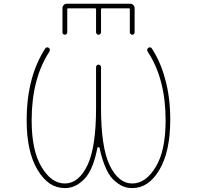

<svg xmlns="http://www.w3.org/2000/svg" viewBox="-20 -1008 1040 1016"><path d="M679.7 -12.7Q653.3 -12.7 629.9 -22.5Q606.4 -32.2 579.6 -57.6Q552.7 -83 532.2 -137.7Q516.6 -177.7 506.8 -225.6Q505.9 -229.5 501 -229.5Q496.1 -229.5 495.1 -225.6Q486.3 -177.7 471.7 -137.7Q450.2 -83 423.3 -57.6Q396.5 -32.2 373 -22.5Q349.6 -12.7 323.2 -12.7Q280.3 -12.7 244.1 -36.1Q209 -59.6 179.7 -107.4Q121.1 -204.1 121.1 -371.1Q121.1 -492.2 148.4 -590.8Q172.9 -679.7 219.7 -752Q222.7 -756.8 228 -757.3Q233.4 -757.8 238.3 -754.9Q248 -746.1 241.2 -734.4Q147.5 -590.8 147.5 -371.1Q147.5 -210 200.2 -124Q252 -37.1 323.2 -37.1Q396.5 -37.1 443.4 -134.8Q488.3 -230.5 488.3 -436.5V-653.3Q488.3 -658.2 492.2 -662.1Q496.1 -666 501.5 -666Q506.8 -666 510.7 -662.1Q514.6 -658.2 514.6 -653.3V-436.5Q514.6 -230.5 559.6 -134.8Q606.4 -37.1 679.7 -37.1Q751 -37.1 803.7 -124Q856.4 -210 856.4 -371.1Q856.4 -590.8 761.7 -734.4Q754.9 -746.1 764.6 -754.9Q769.5 -757.8 774.9 -757.3Q780.3 -756.8 783.2 -752Q830.1 -679.7 853.5 -590.8Q880.9 -494.1 880.9 -375Q880.9 -204.1 822.3 -107.4Q793.9 -59.6 757.8 -36.1Q722.7 -12.7 679.7 -12.7ZM667 -836.9V-960Q667 -963.9 663.1 -963.9H519.5Q514.6 -963.9 514.6 -960V-837.9Q514.6 -832 510.7 -828.1Q506.8 -824.2 501.5 -824.2Q496.1 -824.2 492.2 -828.1Q488.3 -832 488.3 -837.9V-960Q488.3 -963.9 483.4 -963.9H339.8Q335.9 -963.9 335.9 -960V-836.9Q335.9 -832 332 -828.1Q328.1 -824.2 322.8 -824.2Q317.4 -824.2 314 -828.1Q310.5 -832 310.5 -836.9V-963.9Q310.5 -974.6 317.4 -981.4Q324.2 -988.3 335 -988.3H668Q678.7 -988.3 685.5 -981.4Q692.4 -974.6 692.4 -963.9V-836.9Q692.4 -832 689 -828.1Q685.5 -824.2 680.2 -824.2Q674.8 -824.2 670.9 -828.1Q667 -832 667 -836.9Z"/></svg>

Font: Rounded-X Mgen+ 1m thin
Style: Regular
Weight: 100
Designer: [Source Han Sans]
Ryoko NISHIZUKA  (kana & ideographs); Paul D. Hunt (Latin, Greek & Cyrillic); Wenlong ZHANG  (bopomofo
Version: Version 1.059.20150602